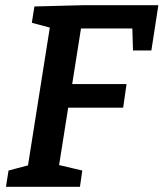

<svg xmlns="http://www.w3.org/2000/svg" viewBox="-20 -722 632 742"><path d="M3 0 13 -63 104 -87 86 -69 175 -631 189 -611 103 -634 113 -697 305 -702H592L565 -527H494L491 -626L510 -612H273L296 -631L255 -372L240 -397H469L456 -306H224L247 -328L206 -69L196 -87L298 -63L289 0Z"/></svg>

Font: Bitter Thin SemiBold
Style: Italic
Weight: 600
Italic angle: -9°
Version: Version 2.002